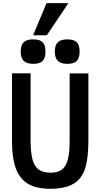

<svg xmlns="http://www.w3.org/2000/svg" viewBox="-20 -1193 640 1224"><path d="M56.5 -295V-725.5H175V-299.5Q175 -222 187 -177.2Q199 -132.5 226.5 -112.2Q254 -92 303 -92Q349 -92 375.2 -112.2Q401.5 -132.5 412.8 -177.2Q424 -222 424 -299.5V-725H543.5V-295Q543.5 -185 522.8 -119.5Q502 -54 449 -21.8Q396 10.5 300 10.5Q210.5 10.5 157.2 -22Q104 -54.5 80.2 -121.2Q56.5 -188 56.5 -295ZM112 -864Q112 -905 131 -923.5Q150 -942 191.5 -942Q233.5 -942 251.8 -923.8Q270 -905.5 270 -864Q270 -823 251.8 -804.5Q233.5 -786 191.5 -786Q150.5 -786 131.2 -804.8Q112 -823.5 112 -864ZM329.5 -864Q329.5 -905 348.5 -923.5Q367.5 -942 409 -942Q451 -942 469.2 -923.8Q487.5 -905.5 487.5 -864Q487.5 -823 469.2 -804.5Q451 -786 409 -786Q368 -786 348.8 -804.8Q329.5 -823.5 329.5 -864ZM191 -968 276.5 -1173H416L278.5 -968Z"/></svg>

Font: JuliaMono SemiBold
Style: Regular
Weight: 600
Monospace: yes
Designer: cormullion
Foundry: corm
Version: Version 0.055; ttfautohint (v1.8.4)